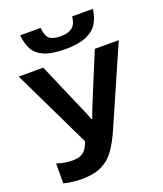

<svg xmlns="http://www.w3.org/2000/svg" viewBox="-169 -1059 1002 1178"><g transform="rotate(-20 331.5 -470.0)"><path d="M663.1 -713.9 441.9 -209Q412.1 -140.6 378.4 -91.6Q344.7 -42.5 293 -16.4Q241.2 9.8 157.2 9.8Q130.9 9.8 100.1 6.1Q69.3 2.4 43 -4.9V-134.8Q67.4 -125.5 95.9 -121.3Q124.5 -117.2 149.9 -117.2Q183.1 -117.2 203.6 -128.4Q224.1 -139.6 236.3 -158.7Q248.5 -177.7 256.8 -201.2L9.8 -713.9H169.9L303.2 -404.8Q307.6 -395 314.7 -378.7Q321.8 -362.3 328.9 -345.5Q335.9 -328.6 339.8 -315.9H345.2Q349.1 -328.1 355.7 -345.5Q362.3 -362.8 369.6 -381.1Q377 -399.4 382.8 -414.1L506.8 -713.9ZM579.1 -948.7Q573.7 -897 549.8 -857.4Q525.9 -817.9 475.1 -795.9Q424.3 -773.9 338.4 -773.9Q250 -773.9 200.7 -795.2Q151.4 -816.4 130.4 -855.7Q109.4 -895 105 -948.7H238.3Q242.7 -893.6 266.1 -875.7Q289.6 -857.9 341.3 -857.9Q384.3 -857.9 411.6 -877.4Q439 -897 444.3 -948.7Z"/></g></svg>

Font: Wonky
Style: Regular
Weight: 400
Designer: Monotype Design Team
Foundry: Monotype Imaging Inc.
Version: Version 3.000